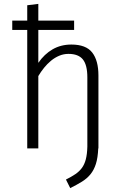

<svg xmlns="http://www.w3.org/2000/svg" viewBox="-20 -763 631 987"><path d="M177 -657H361V-609H177V-440Q208 -485 250.5 -509.5Q293 -534 347 -534Q422 -534 454 -493Q486 -452 486 -375V0H485Q483 48 473 79.5Q463 111 445 133Q427 155 401 171Q375 187 341 204L319 160Q347 146 367 132.5Q387 119 400.5 101Q414 83 421 56.5Q428 30 429 -9V-365Q429 -429 406 -457.5Q383 -486 332 -486Q307 -486 284.5 -476.5Q262 -467 242.5 -451Q223 -435 206.5 -414.5Q190 -394 177 -372V0H120V-609H43V-657H120V-736L177 -743Z"/></svg>

Font: Jldddboxgfspflltxgxzjzlszac
Style: Regular
Weight: 300
Designer: Carrois Corporate & Edenspiekermann
Foundry: Carrois Corporate GbR & Edenspiekermann AG
Version: Version 2.001